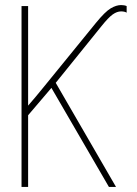

<svg xmlns="http://www.w3.org/2000/svg" viewBox="-20 -738 540 758"><path d="M91 0V-283L183 -391L410 0H438L200 -411L380 -634Q408 -669 425 -681Q442 -693 458 -693Q472 -693 480 -688V-714Q471 -718 458 -718Q439 -718 417 -705Q395 -692 359 -648L153 -395Q134 -371 120.5 -355.5Q107 -340 91 -321V-714H65V0Z"/></svg>

Font: Noto Sans Mono UI Condensed Thin
Style: Regular
Weight: 250
Width: 3
Designer: Monotype Design team
Foundry: Monotype Imaging Inc.
Version: 1.000